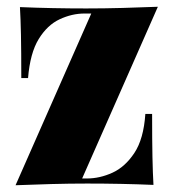

<svg xmlns="http://www.w3.org/2000/svg" viewBox="-20 -543 512 568"><path d="M447 -523 223 -15H237Q275 -15 312.5 -32Q350 -49 377.5 -90.5Q405 -132 410 -206H430Q430 -127 431 -78.5Q432 -30 434 4Q388 2 338 1Q288 0 238 0Q186 0 131 1.5Q76 3 26 5L250 -503H230Q193 -503 156.5 -486Q120 -469 94.5 -427.5Q69 -386 63 -312H43Q43 -392 42 -440Q41 -488 39 -522Q86 -520 136 -519Q186 -518 235 -518Q288 -518 342.5 -519.5Q397 -521 447 -523Z"/></svg>

Font: Playfair Display Black
Style: Regular
Weight: 900
Designer: Claus Eggers Sørensen
Foundry: Claus Eggers Sørensen
Version: Version 1.203